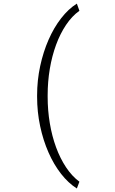

<svg xmlns="http://www.w3.org/2000/svg" viewBox="-20 -817 640 1066"><path d="M186 -287.1Q186 -371.1 203.1 -450.2Q220.2 -529.3 249.8 -596.7Q279.3 -664.1 319.6 -715.8Q359.9 -767.6 406.7 -796.9L420.9 -757.3Q379.4 -727.5 346.7 -678.7Q314 -629.9 291.3 -568.1Q268.6 -506.3 256.6 -435.1Q244.6 -363.8 244.6 -288.6V-278.8Q244.6 -204.1 256.6 -132.6Q268.6 -61 291.3 0.7Q314 62.5 346.7 111.8Q379.4 161.1 420.9 191.9L406.7 229.5Q359.4 199.7 319.1 148.2Q278.8 96.7 249.3 29.5Q219.7 -37.6 202.9 -116.5Q186 -195.3 186 -279.8Z"/></svg>

Font: Roboto Mono Light
Style: Regular
Weight: 300
Designer: Google
Version: Version 2.000985; 2015; ttfautohint (v1.3)